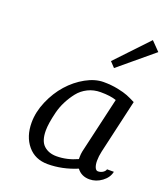

<svg xmlns="http://www.w3.org/2000/svg" viewBox="-134 -813 798 917"><g transform="rotate(20 264.5 -354.5)"><path d="M75.2 0ZM331.1 -529.8ZM331.1 -529.8ZM484.9 -718.8 528.8 -673.8 356 -529.8 331.1 -556.2ZM75.2 0ZM75.2 -150.9Q75.2 -205.1 99.1 -260.5Q123 -315.9 159.7 -357.2Q196.3 -398.4 242.9 -424.3Q289.6 -450.2 333 -450.2Q371.6 -450.2 405.3 -443.4Q439 -436.5 457 -429.2Q475.1 -421.9 500 -409.2L437 -134.8Q431.2 -108.9 431.2 -86.9Q431.2 -65.9 436.8 -53Q442.4 -40 452.1 -40Q465.8 -40 476.8 -47.1Q487.8 -54.2 490.2 -64H524.9Q518.6 -33.2 489.5 -11.7Q460.4 9.8 426.8 9.8Q385.7 9.8 362.8 -21Q289.1 9.8 214.8 9.8Q150.4 9.8 112.8 -35.4Q75.2 -80.6 75.2 -150.9ZM416 -389.2Q386.2 -399.9 335.9 -399.9Q300.8 -399.9 271.5 -385.3Q242.2 -370.6 222.9 -346.2Q203.6 -321.8 189 -293.2Q174.3 -264.6 166.7 -234.1Q159.2 -203.6 155.5 -179.9Q151.9 -156.2 151.9 -138.2Q151.9 -85.4 176.8 -62.7Q201.7 -40 241.2 -40Q294.9 -40 347.2 -64V-76.2Q347.2 -89.4 350.1 -104Z"/></g></svg>

Font: Pfennig
Style: Italic
Weight: 500
Italic angle: -13°
Version: Version 20120410 ; ttfautohint (v0.8)